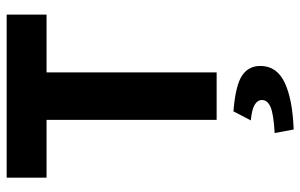

<svg xmlns="http://www.w3.org/2000/svg" viewBox="-188 -505 931 596"><g transform="rotate(-90 278.0 -206.5)"><path d="M204.4 0V-528H24.9V-651.8H531.2V-528H351.7V0ZM174.5 239.1 163.5 180.1Q222.1 176.8 244 167.4Q266 158 266 140.9Q266 126.8 251.2 118Q236.3 109.1 202.8 106.1L230.9 52.1Q311.3 58.6 341.6 78.7Q371.8 98.7 371.8 135.6Q371.8 186.7 319.9 211.2Q268 235.7 174.5 239.1Z"/></g></svg>

Font: Source Sans 3 Variable
Style: Regular
Weight: 200
Designer: Paul D. Hunt
Foundry: Adobe Systems Incorporated
Version: Version 3.026